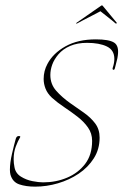

<svg xmlns="http://www.w3.org/2000/svg" viewBox="-20 -689 461 717"><path d="M111 8Q77 8 52 -0.5Q27 -9 19 -37Q18 -41 17.5 -45.5Q17 -50 17 -55Q17 -81 25 -115.5Q33 -150 39 -171Q42 -181 50 -181Q58 -181 55 -176Q47 -163 39 -142Q31 -121 31 -94Q31 -80 34 -65Q38 -42 58 -29.5Q78 -17 101.5 -12.5Q125 -8 141 -8Q189 -8 230.5 -25.5Q272 -43 298 -77Q324 -111 324 -163Q324 -191 308.5 -213Q293 -235 269 -253.5Q245 -272 219.5 -289Q194 -306 174 -324Q157 -340 150 -358Q143 -376 143 -394Q143 -424 157 -450Q178 -490 224.5 -516Q271 -542 338 -542Q387 -542 406 -530Q425 -518 420 -482Q419 -472 415.5 -460Q412 -448 409 -434Q407 -427 403 -428.5Q399 -430 401 -436Q407 -454 407 -469Q407 -502 379 -515.5Q351 -529 305 -529Q269 -529 242 -517.5Q215 -506 198 -486Q182 -467 175 -447.5Q168 -428 168 -409Q168 -375 189.5 -350.5Q211 -326 242 -304Q268 -286 293.5 -268Q319 -250 335.5 -228Q352 -206 352 -175Q352 -132 330.5 -98Q309 -64 274 -40.5Q239 -17 196.5 -4.5Q154 8 111 8ZM269 -602Q265 -600 264.5 -601.5Q264 -603 266 -604L358 -668Q361 -670 363 -668L416 -604Q417 -603 415 -601.5Q413 -600 411 -602Q408 -605 398 -613Q388 -621 376 -630.5Q364 -640 355 -647Q342 -640 323.5 -630.5Q305 -621 289.5 -613Q274 -605 269 -602Z"/></svg>

Font: Explora
Style: Regular
Weight: 400
Designer: Robert E. Leuschke
Foundry: Robert E. Leuschke
Version: Version 1.010